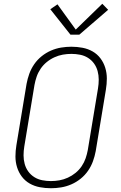

<svg xmlns="http://www.w3.org/2000/svg" viewBox="-20 -991 640 1019"><path d="M250 8Q220 8 191 2.5Q162 -3 137.5 -17Q113 -31 96 -53.5Q79 -76 70.5 -103.5Q62 -131 62 -160.5Q62 -190 67 -220L121 -546Q126 -573 135.5 -599.5Q145 -626 161.5 -650Q178 -674 201 -692.5Q224 -711 250.5 -722.5Q277 -734 304.5 -738.5Q332 -743 359 -743Q389 -743 418 -737.5Q447 -732 471.5 -718Q496 -704 513 -681.5Q530 -659 538.5 -631.5Q547 -604 547 -574.5Q547 -545 542 -515L488 -189Q483 -162 473.5 -135.5Q464 -109 447.5 -85Q431 -61 408 -42.5Q385 -24 358.5 -12.5Q332 -1 304.5 3.5Q277 8 250 8ZM250 -30Q273 -30 295.5 -34Q318 -38 340 -48Q362 -58 381 -73.5Q400 -89 413.5 -109Q427 -129 434.5 -151Q442 -173 446 -195L500 -521Q504 -545 504 -568.5Q504 -592 498 -614Q492 -636 479 -654Q466 -672 447 -684Q428 -696 405 -700.5Q382 -705 359 -705Q336 -705 313.5 -701Q291 -697 269 -687Q247 -677 228 -661.5Q209 -646 195.5 -626Q182 -606 174.5 -584Q167 -562 163 -540L109 -214Q105 -190 105 -166.5Q105 -143 111 -121Q117 -99 130 -81Q143 -63 162 -51Q181 -39 204 -34.5Q227 -30 250 -30ZM354 -807 247 -942 285 -968 382 -834 523 -971 554 -939 401 -807Z"/></svg>

Font: Iosevka SS04 XLt Ex Obl
Style: Regular
Weight: 200
Width: 7
Italic angle: -9°
Monospace: yes
Designer: Belleve Invis
Foundry: Belleve Invis
Version: Version 19.0.0; ttfautohint (v1.8.4)